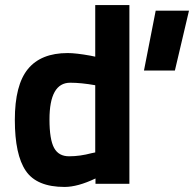

<svg xmlns="http://www.w3.org/2000/svg" viewBox="-20 -720 760 752"><path d="M254.9 -396Q173.8 -396 173.8 -252Q173.8 -173.8 191.9 -140.6Q210 -107.4 251.5 -107.9Q293 -107.9 338.9 -120.1L353 -123V-386.2Q297.9 -396 254.9 -396ZM486.8 -700.2V0H354V-21Q284.2 12.2 232.9 12.2Q124 12.2 81.1 -50.8Q38.1 -113.8 38.1 -250.5Q38.1 -387.2 89.4 -449.7Q140.6 -512.2 245.1 -512.2Q277.3 -512.2 334 -502L353 -498V-700.2ZM589.8 -678.2H720.2L665 -443.8H543.9Z"/></svg>

Font: TitilliumWeb-Bold
Style: Bold
Weight: 700
Version: Version 1.001;PS 57.000;hotconv 1.0.70;makeotf.lib2.5.55311